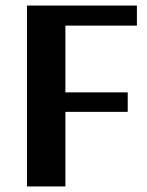

<svg xmlns="http://www.w3.org/2000/svg" viewBox="-20 -670 528 690"><path d="M77 0V-650H472V-578H215V-338H439V-268H215V0Z"/></svg>

Font: Arsenal SC
Style: Bold
Weight: 700
Designer: Andrij Shevchenko
Foundry: Stairsfor
Version: Version 2.001; ttfautohint (v1.8.4.7-5d5b)